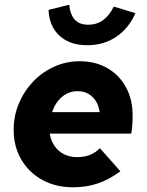

<svg xmlns="http://www.w3.org/2000/svg" viewBox="-20 -784 623 815"><path d="M290 11Q217 11 160 -20Q103 -51 70.5 -106.5Q38 -162 38 -233Q38 -292 60 -344.5Q82 -397 120.5 -437.5Q159 -478 210 -501Q261 -524 318 -524Q385 -524 435.5 -495Q486 -466 514.5 -414Q543 -362 543 -293Q543 -249 537 -217H191Q196 -187 211.5 -164.5Q227 -142 251.5 -129.5Q276 -117 307 -117Q368 -117 404 -155L491 -57Q442 -21 394 -5Q346 11 290 11ZM201 -308H403Q399 -336 386.5 -355.5Q374 -375 354.5 -386Q335 -397 309 -397Q272 -397 243.5 -373Q215 -349 201 -308ZM350 -592Q277 -592 233 -632Q189 -672 186 -742L274 -764Q278 -721 298 -700Q318 -679 355 -679Q425 -679 463 -756L555 -728Q526 -663 473 -627.5Q420 -592 350 -592Z"/></svg>

Font: Red Hat Text VF
Style: Italic
Weight: 400
Italic angle: -12°
Designer: Pentagram, MCKL
Foundry: Pentagram, MCKL
Version: Version 1.023